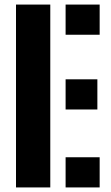

<svg xmlns="http://www.w3.org/2000/svg" viewBox="-20 -820 484 840"><path d="M50 0V-800H200V0ZM267 0V-132H416V0ZM267 -341V-473H406V-341ZM267 -668V-800H416V-668Z"/></svg>

Font: Big Shoulders Stencil Text Thin Black
Style: Regular
Weight: 900
Version: Version 2.001